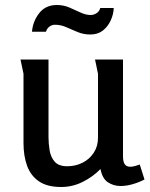

<svg xmlns="http://www.w3.org/2000/svg" viewBox="-20 -735 598 768"><path d="M174 -497V-187Q174 -161 178.5 -133.5Q183 -106 199 -88Q215 -70 249 -70Q282 -70 310 -84Q338 -98 355 -124Q372 -150 372 -184V-440Q372 -441 369 -454Q366 -467 363.5 -481Q361 -495 360 -497H472V-110Q472 -88 479 -78Q486 -68 501 -68Q515 -68 539 -77L558 -17Q537 -6 511.5 1.5Q486 9 462 9Q434 9 411.5 -6Q389 -21 382 -59Q352 -28 311 -7.5Q270 13 225 13Q169 13 136 -9.5Q103 -32 88.5 -71.5Q74 -111 74 -163V-440L62 -497ZM435 -703Q434 -677 422.5 -652.5Q411 -628 391 -612.5Q371 -597 341 -597Q314 -597 290 -607Q266 -617 244.5 -626.5Q223 -636 200 -636Q187 -636 177 -628Q167 -620 164 -608H108Q111 -649 136.5 -682Q162 -715 207 -715Q234 -715 257.5 -705Q281 -695 302 -685Q323 -675 343 -675Q355 -675 366.5 -682.5Q378 -690 381 -703Z"/></svg>

Font: Rosario Light SemiBold
Style: Regular
Weight: 600
Version: Version 1.101; ttfautohint (v1.8.1.43-b0c9)